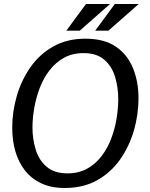

<svg xmlns="http://www.w3.org/2000/svg" viewBox="-20 -928 748 958"><path d="M303 10Q235 10 185.5 -13.5Q136 -37 104 -78Q72 -119 56.5 -173.5Q41 -228 41 -290Q41 -371 64 -450Q87 -529 132.5 -593.5Q178 -658 246.5 -696.5Q315 -735 406 -735Q499 -735 557 -696Q615 -657 643 -589.5Q671 -522 671 -438Q671 -355 647.5 -275Q624 -195 578 -130.5Q532 -66 463.5 -28Q395 10 303 10ZM317 -63Q372 -63 414 -86Q456 -109 486 -148Q516 -187 534.5 -235.5Q553 -284 561.5 -335.5Q570 -387 570 -433Q570 -491 554.5 -543.5Q539 -596 501 -629.5Q463 -663 397 -663Q341 -663 299 -639.5Q257 -616 227 -577Q197 -538 178.5 -489.5Q160 -441 151 -389.5Q142 -338 142 -292Q142 -235 158 -182Q174 -129 212.5 -96Q251 -63 317 -63ZM409 -908H529L378 -775H311ZM553 -908H672L521 -775H455Z"/></svg>

Font: Rosario Medium
Style: Italic
Weight: 500
Italic angle: -8.05°
Version: Version 1.201